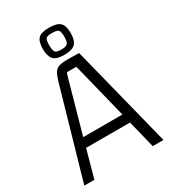

<svg xmlns="http://www.w3.org/2000/svg" viewBox="-201 -936 922 1038"><g transform="rotate(-30 260.0 -417.5)"><path d="M507 0H440L395 -182L407 -172H113L126 -182L76 0H13L170 -547Q180 -584 190.5 -603Q201 -622 219.5 -629Q238 -636 274 -636L347 -635ZM234 -569 136 -220 129 -230H394L386 -220L297 -578H243Q239 -578 237 -575.5Q235 -573 234 -569ZM362 -751Q362 -707 343 -686.5Q324 -666 273 -666Q224 -666 206 -686.5Q188 -707 188 -751Q188 -797 206 -816Q224 -835 273 -835Q324 -835 343 -816Q362 -797 362 -751ZM228 -751Q228 -723 235 -711Q242 -699 273 -699Q306 -699 314 -711Q322 -723 322 -751Q322 -782 314 -792Q306 -802 273 -802Q242 -802 235 -792Q228 -782 228 -751Z"/></g></svg>

Font: Gemunu Libre ExtraLight Light
Style: Regular
Weight: 300
Version: Version 1.100